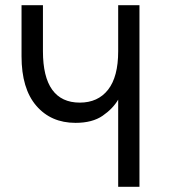

<svg xmlns="http://www.w3.org/2000/svg" viewBox="-20 -720 656 740"><path d="M435.5 0V-336Q415 -301 375.5 -273.8Q336 -246.5 271 -246.5Q176.5 -246.5 119.8 -312.5Q63 -378.5 63 -503V-700H145.5V-522.5Q145.5 -424 181.2 -374.2Q217 -324.5 287.5 -324.5Q357.5 -324.5 396.5 -374.2Q435.5 -424 435.5 -522.5V-700H517.5V0Z"/></svg>

Font: Overpass Mono
Style: Regular
Weight: 400
Designer: Delve Withrington, Dave Bailey
Foundry: Delve Fonts LLC
Version: Version 4.000